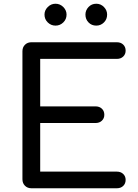

<svg xmlns="http://www.w3.org/2000/svg" viewBox="-20 -1007 737 1027"><path d="M148 0Q127 0 113.5 -13.5Q100 -27 100 -48V-733Q100 -754 113.5 -767.5Q127 -781 148 -781H605Q626 -781 639 -768.5Q652 -756 652 -736Q652 -717 639 -704.5Q626 -692 605 -692H195V-438H491Q512 -438 525 -425.5Q538 -413 538 -393Q538 -374 525 -361.5Q512 -349 491 -349H195V-89H605Q626 -89 639 -76.5Q652 -64 652 -45Q652 -25 639 -12.5Q626 0 605 0ZM277 -870Q253 -870 235.5 -887Q218 -904 218 -929Q218 -952 235.5 -969.5Q253 -987 277 -987Q301 -987 318.5 -969.5Q336 -952 336 -929Q336 -904 318.5 -887Q301 -870 277 -870ZM495 -870Q470 -870 453.5 -887Q437 -904 437 -929Q437 -952 453.5 -969.5Q470 -987 495 -987Q519 -987 536 -969.5Q553 -952 553 -929Q553 -904 536 -887Q519 -870 495 -870Z"/></svg>

Font: Comfortaa SemiBold
Style: Regular
Weight: 600
Designer: Johan Aakerlund
Foundry: Johan Aakerlund
Version: Version 3.104; ttfautohint (v1.8.1.43-b0c9)